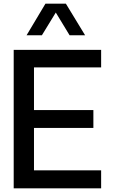

<svg xmlns="http://www.w3.org/2000/svg" viewBox="-20 -1020 625 1040"><path d="M207 -829.1H124L226.1 -1000H336.9L440.9 -829.1H356.9L282.2 -952.1ZM164.1 -654.8V-423.8H485.8V-327.1H164.1V-97.2H527.8V0H54.2V-750H527.8V-654.8Z"/></svg>

Font: Oakes Grotesk
Style: Medium
Weight: 500
Designer: Samuel Oakes
Foundry: Samuel Oakes
Version: Version 1.0 | wf-rip DC20170320